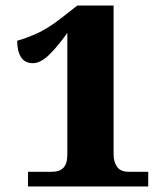

<svg xmlns="http://www.w3.org/2000/svg" viewBox="-20 -673 599 693"><path d="M81 0V-53H169Q195 -53 209 -67.5Q223 -82 223 -115V-554Q184 -500 154.5 -472.5Q125 -445 99 -445Q70 -445 56 -466.5Q42 -488 42 -526Q72 -534 111.5 -551.5Q151 -569 199 -606L259 -653H390V-115Q390 -89 402.5 -71Q415 -53 445 -53H515V0Z"/></svg>

Font: Noto Serif Telugu ExtraBold
Style: Regular
Weight: 800
Designer: Jelle Bosma - Monotype Design Team
Foundry: Monotype Imaging Inc.
Version: Version 2.005; ttfautohint (v1.8.4.7-5d5b)